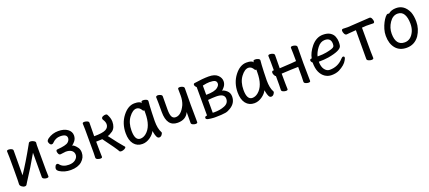

<svg xmlns="http://www.w3.org/2000/svg" viewBox="52 -1443 5396 2417"><g transform="rotate(-20 2750.0 -234.0)"><path d="M121.1 19Q100.1 19 80.1 2.9Q60.1 -13.2 60.1 -30.8Q63 -61 63 -225.1Q63 -374 62.5 -395Q62 -416 61 -438.5Q60.1 -460.9 60.1 -471.2Q60.1 -486.8 85.9 -486.8Q103 -486.8 122.6 -478Q142.1 -469.2 142.1 -453.1Q140.1 -335 140.1 -122.1Q231 -255.9 344.2 -459Q346.2 -460 352.5 -474.4Q358.9 -488.8 377.9 -488.8Q389.2 -488.8 403.6 -483.9Q418 -479 429.9 -470.5Q441.9 -461.9 441.9 -452.1Q441.9 -440.9 440.4 -434.6Q439 -428.2 439 -415Q439 -100.1 439.5 -79.6Q439.9 -59.1 440.9 -35.2Q441.9 -11.2 441.9 1Q441.9 16.1 415 16.1Q398.9 16.1 379.4 7.1Q359.9 -2 359.9 -18.1Q360.8 -81.1 360.8 -344.2Q264.2 -173.8 164.1 -22.9Q154.8 -9.8 147.5 4.6Q140.1 19 121.1 19Z M735.8 23.9Q652.8 23.9 588.9 -16.1Q561 -35.2 561 -56.2Q561 -70.8 570.6 -89.4Q580.1 -107.9 597.2 -107.9Q609.9 -107.9 616.2 -98.1Q653.8 -46.9 735.8 -46.9Q793 -46.9 825.4 -74.5Q857.9 -102.1 857.9 -136.2Q857.9 -171.9 831.1 -193.8Q804.2 -215.8 752 -215.8Q742.2 -215.8 681.2 -207Q662.1 -207 654.1 -225.6Q646 -244.1 646 -256.8Q647 -278.8 664.1 -278.8Q782.2 -287.1 813 -314.9Q839.8 -338.9 839.8 -368.2Q839.8 -421.9 752 -421.9Q690.9 -421.9 647 -376Q637.2 -362.8 621.1 -362.8Q604 -362.8 594 -380.9Q584 -398.9 584 -411.1Q584 -428.2 609.9 -448.2Q672.9 -492.2 751 -492.2Q829.1 -492.2 875 -458.5Q920.9 -424.8 920.9 -373Q920.9 -330.1 894.5 -298.1Q868.2 -266.1 852.1 -261.2Q882.8 -256.8 921.9 -202.1Q939 -175.8 939 -137.2Q939 -69.8 885.5 -22.9Q832 23.9 735.8 23.9Z M1414.1 19Q1394 19 1389.2 8.8Q1369.1 -30.8 1238.8 -206.1Q1193.8 -203.1 1155.8 -203.1Q1155.8 -100.1 1157.2 -79.1Q1159.2 -34.2 1159.2 1Q1159.2 16.1 1133.8 16.1Q1117.2 16.1 1096.7 7.6Q1076.2 -1 1076.2 -18.1Q1076.2 -43 1078.1 -81.1Q1078.1 -376 1077.6 -397Q1077.1 -418 1076.2 -440.4Q1075.2 -462.9 1075.2 -473.1Q1075.2 -488.8 1100.1 -488.8Q1117.2 -488.8 1137.7 -480.5Q1158.2 -472.2 1158.2 -455.1Q1155.8 -336.9 1155.8 -275.9Q1268.1 -275.9 1311.5 -298.3Q1355 -320.8 1355 -366.2Q1355 -396 1332 -431.2Q1326.2 -439.9 1326.2 -448.2Q1326.2 -465.8 1345 -474.4Q1363.8 -482.9 1379.9 -482.9Q1397.9 -482.9 1403.8 -473.1Q1434.1 -418.9 1434.1 -370.1Q1434.1 -293 1387.2 -254.9Q1341.8 -224.1 1316.9 -219.2L1326.2 -208Q1415 -88.9 1471.2 -24.9Q1477.1 -22.9 1477.1 -15.1Q1477.1 -2 1455.1 8.5Q1433.1 19 1414.1 19Z M1694.8 23.9Q1624 23.9 1582.5 -28.1Q1541 -80.1 1541 -174.8Q1541 -304.2 1613 -398.2Q1685.1 -492.2 1772.9 -492.2Q1849.1 -492.2 1862.8 -460.9V-475.1Q1862.8 -491.2 1891.1 -491.2Q1908.2 -491.2 1928.7 -482.7Q1949.2 -474.1 1949.2 -458Q1943.8 -411.1 1939.9 -306.2Q1937 -225.1 1937 -192.9Q1937 -92.8 1967.8 -37.1L1971.2 -29.8Q1971.2 -17.1 1957 1Q1942.9 19 1921.9 19Q1901.9 19 1890.4 -4.4Q1878.9 -27.8 1873.5 -57.4Q1868.2 -86.9 1867.2 -86.9Q1848.1 -44.9 1798.6 -10.5Q1749 23.9 1694.8 23.9ZM1693.8 -47.9Q1733.9 -47.9 1770 -77.1Q1860.8 -149.9 1860.8 -330.1V-358.9Q1862.8 -360.8 1862.8 -361.8Q1862.8 -365.2 1854.5 -365.2Q1846.2 -365.2 1840.8 -373Q1814 -421.9 1772.9 -421.9Q1723.1 -421.9 1672.1 -354Q1621.1 -286.1 1621.1 -180.2Q1621.1 -47.9 1693.8 -47.9Z M2409.2 16.1Q2393.1 16.1 2373 7.1Q2353 -2 2353 -18.1L2354 -164.1Q2314.9 -75.2 2204.1 -75.2Q2059.1 -75.2 2059.1 -271V-391.1Q2057.1 -435.1 2057.1 -470.2Q2057.1 -478 2065.7 -482.4Q2074.2 -486.8 2084 -486.8Q2101.1 -486.8 2120.1 -477.3Q2139.2 -467.8 2139.2 -452.1Q2138.2 -394 2138.2 -274.9Q2138.2 -208 2153.6 -179Q2168.9 -149.9 2204.1 -149.9Q2277.8 -149.9 2332 -264.2Q2354 -317.9 2354 -384.8L2353 -473.1Q2353 -488.8 2378.9 -488.8Q2395 -488.8 2415 -479.5Q2435.1 -470.2 2435.1 -454.1Q2433.1 -335.9 2433.1 -235.8Q2433.1 -83 2435.1 -35.2V1Q2435.1 16.1 2409.2 16.1Z M2652.8 21Q2606.9 18.1 2577.9 12Q2548.8 5.9 2548.8 -12.2Q2548.8 -35.2 2580.1 -35.2V-415Q2573.2 -419.9 2565.2 -431.4Q2557.1 -442.9 2557.1 -453.1Q2557.1 -469.2 2571.8 -472.2Q2683.1 -490.2 2765.1 -490.2Q2846.2 -490.2 2885 -453.6Q2923.8 -417 2923.8 -371.1Q2923.8 -333 2900.4 -301.5Q2877 -270 2861.8 -265.1Q2890.1 -262.2 2924.6 -232.2Q2959 -202.1 2959 -152.8Q2959 -65.9 2879.9 -17.1Q2844.2 5.9 2811 12.2Q2759.8 21 2680.2 21ZM2679.2 -42Q2758.8 -42 2814.9 -64.9Q2879.9 -88.9 2879.9 -150.9Q2879.9 -221.2 2768.1 -221.2Q2723.1 -221.2 2659.2 -214.8V-43ZM2659.2 -283.2Q2773.9 -283.2 2814.9 -317.9Q2845.2 -341.8 2845.2 -367.2Q2845.2 -397 2823 -408.4Q2800.8 -419.9 2751 -419.9Q2714.8 -419.9 2659.2 -407.2Z M3194.8 23.9Q3124 23.9 3082.5 -28.1Q3041 -80.1 3041 -174.8Q3041 -304.2 3113 -398.2Q3185.1 -492.2 3272.9 -492.2Q3349.1 -492.2 3362.8 -460.9V-475.1Q3362.8 -491.2 3391.1 -491.2Q3408.2 -491.2 3428.7 -482.7Q3449.2 -474.1 3449.2 -458Q3443.8 -411.1 3439.9 -306.2Q3437 -225.1 3437 -192.9Q3437 -92.8 3467.8 -37.1L3471.2 -29.8Q3471.2 -17.1 3457 1Q3442.9 19 3421.9 19Q3401.9 19 3390.4 -4.4Q3378.9 -27.8 3373.5 -57.4Q3368.2 -86.9 3367.2 -86.9Q3348.1 -44.9 3298.6 -10.5Q3249 23.9 3194.8 23.9ZM3193.8 -47.9Q3233.9 -47.9 3270 -77.1Q3360.8 -149.9 3360.8 -330.1V-358.9Q3362.8 -360.8 3362.8 -361.8Q3362.8 -365.2 3354.5 -365.2Q3346.2 -365.2 3340.8 -373Q3314 -421.9 3272.9 -421.9Q3223.1 -421.9 3172.1 -354Q3121.1 -286.1 3121.1 -180.2Q3121.1 -47.9 3193.8 -47.9Z M3621.1 14.2Q3604 14.2 3583.5 5.6Q3563 -2.9 3563 -20Q3563 -44.9 3564.9 -83V-204.1Q3555.2 -207 3545.7 -225.6Q3536.1 -244.1 3536.1 -257.8Q3536.1 -282.2 3555.2 -282.2H3564.9Q3564.9 -377 3564.5 -397.9Q3564 -418.9 3563 -441.4Q3562 -463.9 3562 -474.1Q3562 -490.2 3586.9 -490.2Q3604 -490.2 3624.5 -481.7Q3645 -473.1 3645 -456.1Q3643.1 -337.9 3643.1 -280.8L3801.8 -290Q3840.8 -294.9 3856.9 -294.9Q3867.2 -294.9 3867.2 -295.9Q3867.2 -377.9 3866.2 -397.9Q3863.8 -441.9 3863.8 -474.1Q3863.8 -490.2 3889.2 -490.2Q3905.8 -490.2 3926.3 -481.7Q3946.8 -473.1 3946.8 -456.1Q3944.8 -337.9 3944.8 -237.8Q3944.8 -108.9 3948.2 -1Q3948.2 14.2 3922.9 14.2Q3905.8 14.2 3885.5 5.6Q3865.2 -2.9 3865.2 -20Q3865.2 -44.9 3867.2 -83V-217.8Q3804.2 -217.8 3643.1 -209Q3643.1 -102.1 3644 -81.1Q3646 -36.1 3646 -1Q3646 14.2 3621.1 14.2Z M4230 23.9Q4180.2 23.9 4141.1 -2.9Q4102.1 -29.8 4079.6 -79.3Q4057.1 -128.9 4057.1 -207Q4038.1 -223.1 4038.1 -241.2Q4038.1 -259.8 4064 -259.8Q4077.1 -333 4139.2 -410.2Q4208 -492.2 4296.9 -492.2Q4356.9 -492.2 4392.6 -469.5Q4428.2 -446.8 4442.1 -411.4Q4456.1 -376 4456.1 -339.8Q4456.1 -305.2 4451.2 -286.1Q4437 -229 4266.1 -199.2Q4209 -189.9 4133.8 -189.9Q4133.8 -122.1 4161.9 -84.5Q4189.9 -46.9 4230 -46.9Q4339.8 -46.9 4413.1 -127.9Q4429.2 -146 4440.9 -146Q4459 -146 4459 -127.9Q4459 -118.2 4444.8 -94.2Q4417 -41 4333 2.9Q4289.1 23.9 4230 23.9ZM4142.1 -257.8H4149.9Q4214.8 -257.8 4259.5 -266.4Q4304.2 -274.9 4332.5 -283.9Q4360.8 -293 4369.4 -304.4Q4377.9 -315.9 4377.9 -340.8Q4377.9 -421.9 4296.9 -421.9Q4238.8 -421.9 4195.8 -365Q4152.8 -308.1 4142.1 -257.8Z M4766.1 16.1Q4749 16.1 4728 7.1Q4707 -2 4707 -18.1Q4708 -87.9 4708 -403.8Q4639.2 -399.9 4615.5 -396.5Q4591.8 -393.1 4582 -393.1Q4563 -393.1 4552.5 -415Q4542 -437 4542 -453.1Q4542 -476.1 4563 -476.1Q4569.8 -476.1 4588.9 -475.1Q4607.9 -474.1 4627 -474.1L4921.9 -492.2Q4939.9 -492.2 4950 -470.2Q4960 -448.2 4960 -432.1Q4960 -409.2 4940.9 -409.2Q4932.1 -409.2 4909.7 -410.2Q4887.2 -411.1 4848.1 -411.1L4791 -407.2Q4791 -108.9 4791.5 -86.4Q4792 -64 4793 -39.1Q4793.9 -14.2 4793.9 0Q4793.9 16.1 4766.1 16.1Z M5235.8 23.9Q5141.1 23.9 5089.1 -39.1Q5037.1 -102.1 5037.1 -207Q5037.1 -252 5050 -295.4Q5063 -338.9 5082 -375.5Q5101.1 -412.1 5121.1 -436Q5141.1 -460 5154.8 -460Q5171.9 -460 5172.9 -458Q5212.9 -492.2 5276.9 -492.2Q5386.2 -492.2 5439 -376Q5460 -321.8 5460 -245.1Q5460 -147.9 5404.8 -64Q5341.8 23.9 5235.8 23.9ZM5235.8 -48.8Q5317.9 -48.8 5361.8 -143.1Q5381.8 -188 5381.8 -245.1Q5381.8 -327.1 5354.5 -373.5Q5327.1 -419.9 5271 -419.9Q5206.1 -419.9 5161.1 -352.5Q5116.2 -285.2 5116.2 -208Q5116.2 -48.8 5235.8 -48.8Z"/></g></svg>

Font: LXGW WenKai Mono GB Screen
Style: Regular
Weight: 400
Monospace: yes
Designer: LXGW / Fontworks Inc.
Foundry: LXGW / Fontworks Inc.
Version: Version 1.510;January 18,2025